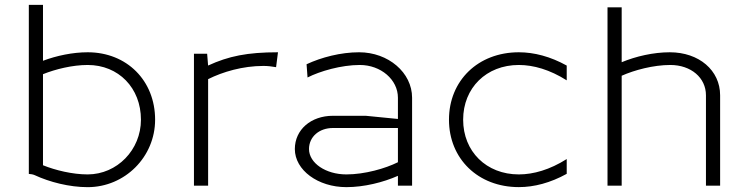

<svg xmlns="http://www.w3.org/2000/svg" viewBox="-20 -760 3058 786"><path d="M156 -456.3C206.9 -476.8 276.5 -494 339 -494C465.4 -494 557 -399.9 557 -270C557 -146.4 459.3 -46.2 339 -46C276.5 -46 206.9 -63 156 -83.5ZM98 -48C105 -47.8 115.7 -46 122 -43C182.7 -14.7 264 6.2 339 6.2C491.4 6 615 -117.6 615 -270C615 -430.1 499.1 -546 339 -546C277.3 -546 211.2 -532 156 -511.2V-740H98Z M774 0H832V-436C892 -466 973.8 -490.1 1058.4 -490.1C1075.6 -490.1 1092.9 -488.1 1110.2 -485L1118 -546C992.3 -546 915.8 -530.3 831.9 -491.7L828 -540H774Z M1667 0V-360C1667 -462.7 1569.8 -546 1450 -546C1375 -546 1295.6 -525.3 1235 -497L1239 -442.8C1289.6 -468.6 1377 -494 1453 -494C1539.1 -494 1609 -434 1609 -360V-273L1477.2 -286H1343C1252.5 -286 1187 -228.8 1187 -149.9C1187 -63.8 1281.5 6.1 1398 6.1C1470.6 6.1 1548.8 -13.6 1609 -40.2V0ZM1609 -95.9C1557.8 -70.3 1473 -46 1398 -46C1313.5 -46 1245 -92.5 1245 -149.9C1245 -199.8 1286.2 -236 1343 -236H1609Z M1818 -270C1818 -109.9 1937.1 6 2104 6C2166.6 6 2233.1 -11.4 2300 -48.4V-108.9C2230.9 -65.2 2163.7 -46 2104 -46C1970.8 -46 1876 -140.1 1876 -270C1876 -399.9 1970.8 -494 2104 -494C2163.7 -494 2230.9 -474.8 2300 -431.1V-491.6C2233.1 -528.6 2166.6 -546 2104 -546C1937.1 -546 1818 -430.1 1818 -270Z M2467 0H2525V-449.9C2576.7 -473.1 2655.1 -494 2724 -494C2808.7 -494 2870 -441.9 2870 -370V0H2928V-370C2928 -472.1 2841.5 -546 2722 -546C2654.6 -546 2582.8 -529.3 2525 -505.3V-730H2467Z"/></svg>

Font: Resamitz
Style: Regular
Weight: 500
Designer: gluk
Foundry: gluk
Version: Version 0.047